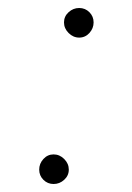

<svg xmlns="http://www.w3.org/2000/svg" viewBox="-20 -448 331 480"><path d="M88.5 -50.5Q78 -39 78 -24Q78 -9 88.5 1.5Q99 12 114 12Q129 12 140.5 1.5Q152 -9 152 -24Q152 -39 140.5 -50.5Q129 -62 114 -62Q99 -62 88.5 -50.5ZM151.5 -417.5Q140 -407 140 -392Q140 -377 151.5 -365.5Q163 -354 178 -354Q193 -354 203.5 -365.5Q214 -377 214 -392Q214 -407 203.5 -417.5Q193 -428 178 -428Q163 -428 151.5 -417.5Z"/></svg>

Font: Jost* 300 Light Italic
Style: Italic
Weight: 300
Italic angle: -10°
Version: Version 3.200; ttfautohint (v0.97) -l 8 -r 50 -G 200 -x 14 -